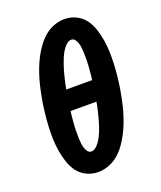

<svg xmlns="http://www.w3.org/2000/svg" viewBox="-139 -831 778 928"><g transform="rotate(-20 250.0 -367.5)"><path d="M206 8Q174 8 146.5 -5.5Q119 -19 101.5 -42.5Q84 -66 74.5 -95Q65 -124 60 -154Q55 -184 54 -215.5Q53 -247 54.5 -278.5Q56 -310 59.5 -342Q63 -374 68 -406Q73 -433 78.5 -459.5Q84 -486 91.5 -512Q99 -538 109 -564Q119 -590 132 -615Q145 -640 162 -663Q179 -686 200.5 -704.5Q222 -723 249 -733Q276 -743 302 -743Q303 -743 303 -743Q303 -743 303 -743Q335 -743 362.5 -729.5Q390 -716 407.5 -692.5Q425 -669 434.5 -640Q444 -611 449 -581Q454 -551 455 -519.5Q456 -488 454.5 -456.5Q453 -425 449.5 -393Q446 -361 441 -329Q436 -302 430.5 -275.5Q425 -249 417.5 -223Q410 -197 400 -171Q390 -145 377 -120Q364 -95 347.5 -72Q331 -49 309 -30.5Q287 -12 260 -2Q233 8 207 8Q206 8 206 8Q206 8 206 8ZM196 -420H329Q331 -432 332 -444Q333 -456 334 -468Q335 -480 336 -492Q337 -504 337 -516Q337 -528 337 -539.5Q337 -551 336.5 -563Q336 -575 334.5 -586.5Q333 -598 329.5 -609Q326 -620 319 -629Q312 -638 300 -638Q288 -638 277.5 -629Q267 -620 259.5 -609.5Q252 -599 246 -587.5Q240 -576 235.5 -564Q231 -552 226.5 -540Q222 -528 218.5 -516Q215 -504 212 -492Q209 -480 206 -468Q203 -456 200.5 -444Q198 -432 196 -420ZM209 -97Q221 -97 231.5 -106Q242 -115 249.5 -125.5Q257 -136 263 -147.5Q269 -159 274 -171Q279 -183 283 -195Q287 -207 290.5 -219Q294 -231 297 -243Q300 -255 303 -267Q306 -279 308.5 -291Q311 -303 313 -315H180Q178 -303 177 -291Q176 -279 175 -267Q174 -255 173 -243Q172 -231 172 -219Q172 -207 172 -195.5Q172 -184 172.5 -172Q173 -160 174.5 -148.5Q176 -137 179.5 -126Q183 -115 190 -106Q197 -97 209 -97Z"/></g></svg>

Font: Iosevka SS04 Extrabold Oblique
Style: Regular
Weight: 800
Italic angle: -9°
Monospace: yes
Designer: Belleve Invis
Foundry: Belleve Invis
Version: Version 19.0.0; ttfautohint (v1.8.4)